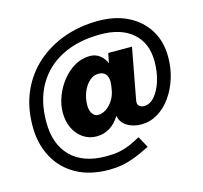

<svg xmlns="http://www.w3.org/2000/svg" viewBox="-121 -844 1206 1141"><g transform="rotate(-15 482.0 -274.0)"><path d="M414 162Q297 162 213.5 116Q130 70 85 -13Q40 -96 40 -205Q40 -323 81.5 -416.5Q123 -510 197 -575.5Q271 -641 368.5 -675.5Q466 -710 577 -710Q683 -710 761 -670.5Q839 -631 882 -560.5Q925 -490 925 -396Q925 -327 905.5 -265Q886 -203 851 -154Q816 -105 769 -77Q722 -49 668 -49Q616 -49 579.5 -73Q543 -97 537 -137Q483 -49 393 -49Q348 -49 312 -73Q276 -97 255 -139.5Q234 -182 234 -237Q234 -285 252.5 -335Q271 -385 304 -427Q337 -469 381 -495Q425 -521 477 -521Q510 -521 535.5 -502Q561 -483 575 -450L587 -510H733L674 -194Q670 -170 682.5 -160Q695 -150 711 -150Q748 -150 777 -183.5Q806 -217 823 -272Q840 -327 840 -391Q840 -503 769 -566Q698 -629 570 -629Q434 -629 334 -579Q234 -529 179.5 -435Q125 -341 125 -208Q125 -72 200.5 4Q276 80 417 80Q465 80 498.5 73.5Q532 67 562.5 54Q593 41 631 20L669 89Q610 119 567.5 134.5Q525 150 489.5 156Q454 162 414 162ZM435 -170Q461 -170 485.5 -187Q510 -204 527.5 -232Q545 -260 550 -293Q556 -323 556 -342Q556 -372 541.5 -389Q527 -406 498 -406Q467 -406 441.5 -382.5Q416 -359 401 -321.5Q386 -284 386 -241Q386 -209 399.5 -189.5Q413 -170 435 -170Z"/></g></svg>

Font: Readex Pro
Style: Bold
Weight: 700
Designer: Bonnie Shaver-Troup, Thomas Jockin
Foundry: Lexend
Version: Version 1.203; ttfautohint (v1.8.3)